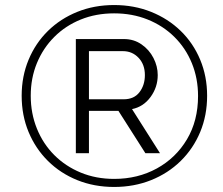

<svg xmlns="http://www.w3.org/2000/svg" viewBox="-20 -735 885 762"><path d="M433 7Q354 7 287 -20Q220 -47 170.5 -96Q121 -145 93.5 -211Q66 -277 66 -355Q66 -432 93.5 -498Q121 -564 170.5 -612.5Q220 -661 287 -688Q354 -715 433 -715Q512 -715 579.5 -688Q647 -661 697 -612.5Q747 -564 774.5 -498Q802 -432 802 -355Q802 -277 774.5 -211Q747 -145 697 -96Q647 -47 579.5 -20Q512 7 433 7ZM433 -25Q527 -25 602.5 -66.5Q678 -108 722 -182Q766 -256 766 -354Q766 -424 741.5 -484Q717 -544 672 -588.5Q627 -633 566 -657.5Q505 -682 433 -682Q361 -682 300.5 -657.5Q240 -633 195.5 -588.5Q151 -544 126.5 -484.5Q102 -425 102 -355Q102 -285 126.5 -224.5Q151 -164 195.5 -119.5Q240 -75 300.5 -50Q361 -25 433 -25ZM281 -580H472Q511 -580 541.5 -559Q572 -538 589 -505Q606 -472 606 -437Q606 -389 577.5 -350Q549 -311 504 -302L615 -127H557L450 -295H333V-127H281ZM471 -341Q512 -341 533.5 -369Q555 -397 555 -437Q555 -479 530 -505.5Q505 -532 468 -532H333V-341Z"/></svg>

Font: Raleway
Style: Italic
Weight: 400
Italic angle: -12°
Designer: Matt McInerney, Pablo Impallari, Rodrigo Fuenzalida
Foundry: Matt McInerney, Pablo Impallari, Rodrigo Fuenzalida
Version: Version 4.026